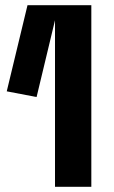

<svg xmlns="http://www.w3.org/2000/svg" viewBox="-20 -720 438 740"><path d="M6 -368 121 -346 192 -642V0H332V-700H86Z"/></svg>

Font: Tanklager Original
Style: Regular
Weight: 400
Designer: Ariel Martín Pérez
Foundry: Tunera Type Foundry
Version: Version 1.000;Glyphs 3.3 (3310)